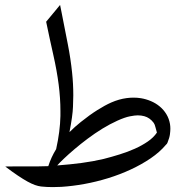

<svg xmlns="http://www.w3.org/2000/svg" viewBox="-20 -763 745 788"><path d="M214.8 -84Q267.1 -87.9 314.9 -94.2Q362.8 -100.6 405.8 -110.8Q438.5 -119.1 471.4 -129.4Q504.4 -139.6 533.7 -152.8Q563 -166 586.4 -182.1Q609.9 -198.2 624 -218.8Q621.1 -227.5 618.2 -240.2Q615.2 -252.9 610.8 -258.8Q595.2 -279.8 572.3 -286.1Q559.6 -289.6 545.4 -289.6Q533.7 -289.6 513.2 -285.6Q492.7 -281.7 461.9 -267.8Q431.2 -253.9 400.1 -234.9Q369.1 -215.8 339.8 -193.8Q310.5 -171.9 285.9 -150.9Q261.2 -129.9 242.7 -112.3Q224.1 -94.7 214.8 -84ZM226.6 -742.7 233.9 -706.1Q247.1 -639.2 258.5 -580.6Q270 -522 275.9 -464.8Q280.8 -418.9 280.8 -371.6Q280.8 -359.9 279.5 -324.2Q278.3 -288.6 265.1 -220.7Q276.4 -231.9 287.8 -242.2Q299.3 -252.4 311.5 -262.2Q348.1 -291.5 379.2 -311Q410.2 -330.6 436.5 -342.3Q468.8 -356.4 500 -360.4Q514.6 -362.3 528.3 -362.3Q543.9 -362.3 558.6 -359.9Q579.6 -356.4 599.6 -347.9Q619.6 -339.4 635.7 -325.9Q651.9 -312.5 662.8 -294.4Q673.8 -276.4 677.7 -253.9Q679.2 -244.1 679.2 -234.4Q679.2 -226.1 677.5 -212.2Q675.8 -198.2 667.5 -177.7L665 -172.9L661.1 -168.9Q635.7 -138.7 598.4 -113.3Q561 -87.9 516.8 -67.4Q472.7 -46.9 423.6 -31.7Q374.5 -16.6 325.9 -7.8Q277.3 1 231.9 3.9Q213.4 4.9 196.8 4.9Q170.9 4.9 148.4 2.4Q136.7 1 123.5 -3.7Q110.4 -8.3 93 -17.8Q75.7 -27.3 53.5 -42.2Q31.2 -57.1 1.5 -79.6Q24.4 -80.1 46.6 -80.1Q68.8 -80.1 92.3 -80.1Q114.3 -80.1 135.5 -80.1Q156.7 -80.1 178.2 -81.1Q189.9 -117.7 210.4 -150.9Q226.6 -223.6 228 -287.1V-307.1Q228 -359.9 220.7 -416.5Q213.4 -473.1 199 -536.9Q184.6 -600.6 169.4 -673.8Z"/></svg>

Font: Dima Niloofar
Style: Regular
Weight: 400
Designer: R.Balvardi
Foundry: Dima Software Group
Version: Version 3.00;November 13, 2018;FontCreator 11.5.0.2427 64-bi